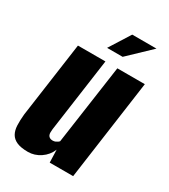

<svg xmlns="http://www.w3.org/2000/svg" viewBox="-166 -734 726 823"><g transform="rotate(30 197.5 -322.5)"><path d="M106 7Q71 7 50.5 -2Q30 -11 20.5 -28Q11 -45 10 -69Q9 -93 12 -124L64 -495H200L149 -130Q148 -121 148 -113.5Q148 -106 150.5 -100.5Q153 -95 158.5 -91.5Q164 -88 173 -88Q181 -88 186.5 -90.5Q192 -93 196.5 -96Q201 -99 203 -102L259 -495H395L326 0H210L208 -63Q195 -31 166.5 -12Q138 7 106 7ZM177 -549 242 -652H362L254 -549Z"/></g></svg>

Font: Alumni Sans ExtraBold
Style: Italic
Weight: 800
Italic angle: -8°
Designer: Robert E. Leuschke
Foundry: Robert E. Leuschke
Version: Version 1.016